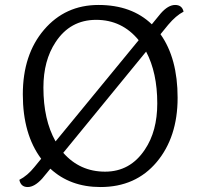

<svg xmlns="http://www.w3.org/2000/svg" viewBox="-20 -745 813 774"><path d="M235 -129Q302 -53 403.5 -53Q505 -53 564 -142Q614 -216 614 -328Q614 -452 569 -537ZM539 -583Q472 -665 367.5 -665Q263 -665 204 -575Q155 -501 155 -392Q155 -262 204 -175ZM627 -607Q696 -510 696 -351Q696 -192 611.5 -91.5Q527 9 385 9Q263 9 183 -65L150 -25Q119 9 91.5 9Q64 9 58 -20Q91 -37 119 -72L146 -105Q72 -204 72 -364.5Q72 -525 157.5 -625Q243 -725 377 -725Q511 -725 592 -647L628 -691Q658 -725 686 -725Q714 -725 720 -698Q689 -682 658 -645Z"/></svg>

Font: Laila
Style: Regular
Weight: 400
Designer: Hitesh Malaviya
Foundry: Indian Type Foundry
Version: Version 1.302;PS 1.0;hotconv 1.0.78;makeotf.lib2.5.61930; tt